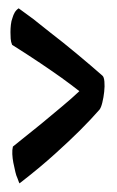

<svg xmlns="http://www.w3.org/2000/svg" viewBox="-20 -510 279 457"><path d="M24.4 -490.2Q33.2 -483.4 46.4 -474.1Q59.6 -464.8 71.3 -455.1Q85 -444.3 99.6 -432.6Q128.9 -410.2 163.6 -381.3Q198.2 -352.5 223.6 -330.1Q227.5 -327.1 228.5 -315.9Q229.5 -304.7 228 -291.5Q226.6 -278.3 223.6 -266.1Q220.7 -253.9 216.8 -249Q197.3 -226.6 169.9 -199.2Q146.5 -175.8 110.8 -143.6Q75.2 -111.3 27.3 -74.2Q26.4 -72.3 24.9 -76.7Q23.4 -81.1 21.5 -85.9Q18.6 -91.8 16.6 -100.6Q13.7 -112.3 11.7 -123Q9.8 -132.8 9.3 -143.1Q8.8 -153.3 10.7 -161.1Q48.8 -191.4 78.1 -215.3Q107.4 -239.3 127.9 -256.8Q151.4 -276.4 168.9 -293Q150.4 -307.6 126 -325.2Q105.5 -339.8 75.7 -359.9Q45.9 -379.9 8.8 -403.3Q5.9 -410.2 5.4 -418Q4.9 -425.8 4.9 -433.6Q4.9 -442.4 5.9 -451.2Q6.8 -460 9.8 -467.8Q11.7 -474.6 15.1 -480.5Q18.6 -486.3 24.4 -490.2Z"/></svg>

Font: Rancho
Style: Regular
Weight: 400
Designer: Font Diner, Inc
Foundry: Font Diner, Inc
Version: Version 1.001